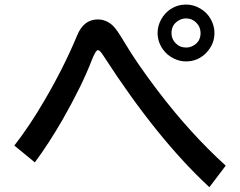

<svg xmlns="http://www.w3.org/2000/svg" viewBox="-20 -797 1040 831"><path d="M42 -167Q109.9 -254.4 173.3 -363.8Q256.8 -506.3 314 -644Q342.3 -712.9 403.3 -712.9Q437.5 -712.9 465.8 -688.5Q484.4 -672.4 520.5 -610.8Q570.8 -525.9 660.6 -407.2Q802.7 -219.7 957 -80.1L886.2 13.2Q660.2 -195.8 427.7 -555.7Q412.1 -580.1 404.3 -580.1Q394 -580.1 377 -536.1Q334.5 -425.8 251.5 -280.3Q192.9 -178.2 130.9 -94.2ZM785.6 -777.3Q818.4 -777.3 848.1 -759.3Q877.4 -742.2 893.6 -711.4Q908.2 -684.1 908.2 -654.3Q908.2 -606.4 874 -569.8Q837.9 -531.2 784.7 -531.2Q758.3 -531.2 733.9 -543Q703.6 -557.1 684.6 -584Q662.1 -616.2 662.1 -654.8Q662.1 -684.6 677.2 -712.4Q692.4 -740.2 717.8 -757.3Q748.5 -777.3 785.6 -777.3ZM785.2 -717.3Q767.1 -717.3 751 -707Q722.2 -689 722.2 -653.8Q722.2 -628.9 739.3 -610.8Q757.8 -591.3 785.2 -591.3Q800.8 -591.3 814 -598.1Q848.1 -615.7 848.1 -653.8Q848.1 -680.7 829.1 -699.2Q811.5 -717.3 785.2 -717.3Z"/></svg>

Font: FORM UDPGothic
Style: Bold
Weight: 700
Foundry: Pronama LLC
Version: Version 1.051